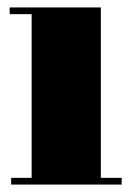

<svg xmlns="http://www.w3.org/2000/svg" viewBox="-20 -496 357 516"><path d="M6 -476H251V-18H307V0H10V-18H65V-458H6Z"/></svg>

Font: SVN-Abril Fatface
Style: Regular
Weight: 400
Designer: Veronika Burian, Jos? Scaglione
Foundry: TypeTogether
Version: Version 1.001